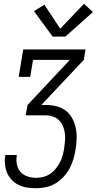

<svg xmlns="http://www.w3.org/2000/svg" viewBox="-20 -792 540 1017"><path d="M172 205Q147 205 123.5 201.5Q100 198 79.5 188Q59 178 43 161.5Q27 145 18 124.5Q9 104 6.5 80Q4 56 8 32Q8 31 8 30.5Q8 30 8 29H69Q69 30 69 30Q69 30 69 31Q65 55 69.5 78.5Q74 102 88.5 118.5Q103 135 125.5 142.5Q148 150 172 150Q191 150 210 145Q229 140 246 128.5Q263 117 276 100.5Q289 84 298 67Q307 50 312 31Q317 12 320 -7Q323 -27 324.5 -47.5Q326 -68 323.5 -87Q321 -106 313.5 -124Q306 -142 293 -155Q280 -168 261.5 -174.5Q243 -181 223 -181H116L126 -236L350 -475H155L140 -385H79L103 -530H433L424 -475L199 -236H223Q252 -236 279.5 -229Q307 -222 328.5 -205.5Q350 -189 363 -164.5Q376 -140 381.5 -113Q387 -86 386 -56.5Q385 -27 380 1Q376 27 368.5 52Q361 77 348 101Q335 125 316 145.5Q297 166 273 180Q249 194 223 199.5Q197 205 172 205ZM259 -598 160 -733 215 -767 299 -640 425 -772 472 -728 326 -598Z"/></svg>

Font: Iosevka Curly Slab LtObl
Style: Regular
Weight: 300
Italic angle: -9°
Monospace: yes
Designer: Belleve Invis
Foundry: Belleve Invis
Version: Version 11.0.0; ttfautohint (v1.8.3)